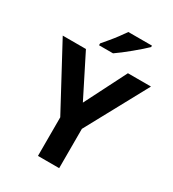

<svg xmlns="http://www.w3.org/2000/svg" viewBox="-219 -1055 1062 1176"><g transform="rotate(30 312.0 -467.0)"><path d="M0 -714H164L312 -420L461 -714H624L387 -278V0H237V-273ZM504 -934V-924Q490 -910 467 -890Q444 -870 417.5 -848Q391 -826 365.5 -806.5Q340 -787 321 -774H222V-787Q238 -806 259.5 -831.5Q281 -857 301.5 -884.5Q322 -912 337 -934Z"/></g></svg>

Font: BC Sans
Style: Bold
Weight: 700
Designer: Monotype Design Team
Province of B.C.
Foundry: Monotype Imaging Inc.
Version: Version 2.000;GOOG;noto-source:20170915:90ef993387c0